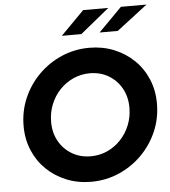

<svg xmlns="http://www.w3.org/2000/svg" viewBox="-61 -972 918 1037"><g transform="rotate(-5 398.5 -453.0)"><path d="M391.8 11Q319.8 11 258.1 -14Q196.4 -39 150.4 -83.6Q104.4 -128.2 79 -188.7Q53.6 -249.2 53.6 -319.9Q53.6 -400.8 84 -471.3Q114.4 -541.8 168.3 -595.8Q222.2 -649.8 292.9 -680.4Q363.6 -711 443.5 -711Q515.5 -711 577.2 -686Q638.9 -661 684.9 -616.4Q730.9 -571.8 756.3 -511.4Q781.7 -451.1 781.7 -379.7Q781.7 -299.2 751.3 -228.7Q720.9 -158.2 667 -104.2Q613.1 -50.2 542.4 -19.6Q471.7 11 391.8 11ZM401.3 -126.4Q449.6 -126.4 491 -145.3Q532.4 -164.2 564.3 -197.7Q596.1 -231.3 613.9 -275.7Q631.7 -320 631.7 -370.5Q631.7 -428.9 606.1 -474.8Q580.5 -520.8 535.8 -547.2Q491.2 -573.6 434.1 -573.6Q387 -573.6 344.9 -554.7Q302.9 -535.8 271 -502.3Q239.2 -468.7 221.4 -424.3Q203.6 -380 203.6 -329.5Q203.6 -271.1 229.1 -225.4Q254.6 -179.6 299.5 -153Q344.5 -126.4 401.3 -126.4ZM428.5 -916.5H564.9L407.7 -788.3H301.8ZM633.3 -916.5H771.9L605.1 -788.3H506.5Z"/></g></svg>

Font: Red Hat Display VF
Style: Italic
Weight: 300
Italic angle: -12°
Designer: Pentagram, MCKL
Foundry: Pentagram, MCKL
Version: Version 1.010